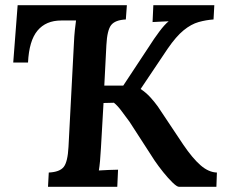

<svg xmlns="http://www.w3.org/2000/svg" viewBox="-20 -720 868 740"><path d="M165 0 168 -55Q210 -57 225.5 -76.5Q241 -96 244 -154L265 -555Q266 -580 268.5 -604Q271 -628 273 -641H216Q157 -641 124.5 -602Q92 -563 88 -479H31L48 -700H469L465 -645Q424 -643 408.5 -623.5Q393 -604 390 -546L382 -390H455L556 -543Q573 -570 593.5 -597.5Q614 -625 630 -638Q615 -637 597.5 -636.5Q580 -636 568 -635L571 -700H806L803 -645Q774 -643 745.5 -635Q717 -627 688 -603.5Q659 -580 626 -532L522 -377Q543 -363 559 -345.5Q575 -328 588 -310L686 -163Q722 -110 753 -83Q784 -56 816 -55L814 0H670Q662 0 645 -16.5Q628 -33 609.5 -56Q591 -79 576 -101L479 -251Q464 -271 448.5 -292Q433 -313 419 -324L379 -323L369 -149Q366 -92 361 -63Q378 -64 400 -65Q422 -66 435 -66L432 0Z"/></svg>

Font: Lora SemiBold
Style: Italic
Weight: 600
Italic angle: -3°
Designer: Olga Karpushina, Alexei Vanyashin (Cyrillic)
Foundry: Cyreal
Version: Version 3.011; ttfautohint (v1.8.4.7-5d5b)